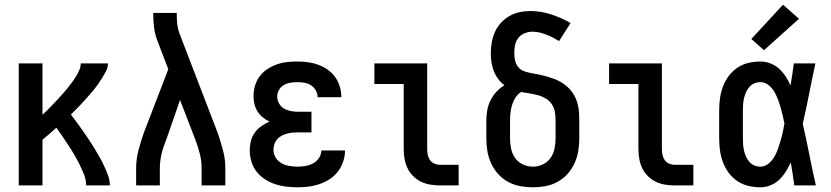

<svg xmlns="http://www.w3.org/2000/svg" viewBox="-20 -790 3540 818"><path d="M60 0V-520H161V-301Q171 -310 181 -320Q191 -330 200.5 -340Q210 -350 219.5 -360Q229 -370 238.5 -380.5Q248 -391 257 -401.5Q266 -412 274.5 -423Q283 -434 291 -445Q299 -456 306 -468Q313 -480 318.5 -493Q324 -506 324 -520H440Q440 -503 432 -487.5Q424 -472 415 -457.5Q406 -443 396 -429Q386 -415 375 -402Q364 -389 352.5 -376Q341 -363 329.5 -350.5Q318 -338 306 -326Q294 -314 282 -302Q295 -285 308 -267.5Q321 -250 333.5 -232Q346 -214 358 -196Q370 -178 381.5 -159.5Q393 -141 403.5 -122Q414 -103 423.5 -83Q433 -63 440.5 -42.5Q448 -22 448 0H347Q347 -23 338.5 -45Q330 -67 319.5 -88Q309 -109 297.5 -129Q286 -149 273 -168.5Q260 -188 247 -207.5Q234 -227 220 -246Q206 -233 191 -220Q176 -207 161 -195V0Z M560 0V-74Q560 -112 570 -150Q580 -188 593 -225L665 -412L697 -495L650 -618Q640 -644 636.5 -672Q633 -700 633 -728V-735H733V-728Q733 -708 735 -688Q737 -668 744 -649L907 -225Q920 -188 930 -150Q940 -112 940 -74V0H839V-74Q839 -104 831.5 -134Q824 -164 813 -193L747 -364L688 -194Q682 -180 677 -165Q672 -150 668.5 -135Q665 -120 663 -104.5Q661 -89 661 -74V0Z M1247 8Q1223 8 1199 5Q1175 2 1152 -5.5Q1129 -13 1108.5 -26.5Q1088 -40 1073 -59Q1058 -78 1051 -102Q1044 -126 1044 -150Q1044 -170 1049 -189.5Q1054 -209 1065.5 -225Q1077 -241 1093.5 -252.5Q1110 -264 1128 -272Q1113 -279 1099.5 -290Q1086 -301 1077 -315.5Q1068 -330 1064 -346.5Q1060 -363 1060 -380Q1060 -403 1066.5 -425Q1073 -447 1086.5 -465Q1100 -483 1119 -495.5Q1138 -508 1159 -515.5Q1180 -523 1202.5 -525.5Q1225 -528 1247 -528Q1270 -528 1292 -525Q1314 -522 1335 -514.5Q1356 -507 1375 -494Q1394 -481 1407 -463Q1420 -445 1427 -423Q1434 -401 1434 -379Q1434 -378 1434 -377.5Q1434 -377 1434 -376H1333Q1333 -376 1333 -376.5Q1333 -377 1333 -377Q1333 -392 1325 -405.5Q1317 -419 1304.5 -427Q1292 -435 1277 -437.5Q1262 -440 1247 -440Q1232 -440 1217 -437.5Q1202 -435 1189 -427.5Q1176 -420 1168.5 -407Q1161 -394 1161 -379Q1161 -363 1169 -349Q1177 -335 1190 -327.5Q1203 -320 1218.5 -317Q1234 -314 1250 -314H1307V-226H1250Q1238 -226 1226 -225Q1214 -224 1202 -220.5Q1190 -217 1179.5 -211.5Q1169 -206 1161 -197Q1153 -188 1149 -176Q1145 -164 1145 -152Q1145 -134 1154.5 -118.5Q1164 -103 1179.5 -94.5Q1195 -86 1212.5 -83Q1230 -80 1247 -80Q1265 -80 1282 -83Q1299 -86 1314 -94Q1329 -102 1339 -117Q1349 -132 1349 -149Q1349 -149 1349 -149Q1349 -149 1349 -149H1450Q1450 -149 1450 -149Q1450 -149 1450 -149Q1450 -125 1442 -101.5Q1434 -78 1419.5 -59Q1405 -40 1385 -27Q1365 -14 1342 -6Q1319 2 1295 5Q1271 8 1247 8Z M1854 0Q1834 0 1813 -3.5Q1792 -7 1773.5 -16Q1755 -25 1740 -40Q1725 -55 1716 -74Q1707 -93 1703.5 -113.5Q1700 -134 1700 -155V-432H1575V-520H1800V-155Q1800 -142 1802.5 -130Q1805 -118 1812 -108Q1819 -98 1830.5 -93Q1842 -88 1854 -88H1934V0Z M2250 8Q2223 8 2196 3Q2169 -2 2145 -15Q2121 -28 2102.5 -48.5Q2084 -69 2072.5 -94Q2061 -119 2056.5 -146Q2052 -173 2052 -200V-277Q2052 -299 2056 -321Q2060 -343 2070 -363Q2080 -383 2095 -399Q2110 -415 2129 -427Q2114 -438 2102.5 -453.5Q2091 -469 2084 -487Q2077 -505 2074 -524Q2071 -543 2071 -563Q2071 -586 2075 -609Q2079 -632 2088.5 -653.5Q2098 -675 2114 -692.5Q2130 -710 2150 -721.5Q2170 -733 2193 -738Q2216 -743 2240 -743Q2285 -743 2328.5 -728.5Q2372 -714 2411 -692L2362 -615Q2349 -623 2335.5 -630Q2322 -637 2307.5 -642.5Q2293 -648 2278.5 -651.5Q2264 -655 2249 -655Q2232 -655 2215.5 -648.5Q2199 -642 2188.5 -628.5Q2178 -615 2174.5 -598Q2171 -581 2171 -564Q2171 -548 2174.5 -532Q2178 -516 2188.5 -503.5Q2199 -491 2214.5 -486Q2230 -481 2246 -478Q2262 -475 2277.5 -472Q2293 -469 2308.5 -464.5Q2324 -460 2339.5 -454.5Q2355 -449 2368.5 -441Q2382 -433 2394.5 -422.5Q2407 -412 2416.5 -399Q2426 -386 2432.5 -371.5Q2439 -357 2442.5 -341Q2446 -325 2447 -309Q2448 -293 2448 -277V-200Q2448 -173 2443.5 -146Q2439 -119 2427.5 -94Q2416 -69 2397.5 -48.5Q2379 -28 2355 -15Q2331 -2 2304 3Q2277 8 2250 8ZM2250 -80Q2272 -80 2292.5 -89.5Q2313 -99 2325.5 -117Q2338 -135 2342.5 -156.5Q2347 -178 2347 -200V-277Q2347 -295 2344 -313Q2341 -331 2331 -346Q2321 -361 2305 -370.5Q2289 -380 2271.5 -384.5Q2254 -389 2236 -392Q2218 -395 2200 -398Q2186 -389 2176.5 -374.5Q2167 -360 2162 -344Q2157 -328 2155 -311Q2153 -294 2153 -277V-200Q2153 -178 2157.5 -156.5Q2162 -135 2174.5 -117Q2187 -99 2207.5 -89.5Q2228 -80 2250 -80Z M2854 0Q2834 0 2813 -3.5Q2792 -7 2773.5 -16Q2755 -25 2740 -40Q2725 -55 2716 -74Q2707 -93 2703.5 -113.5Q2700 -134 2700 -155V-432H2575V-520H2800V-155Q2800 -142 2802.5 -130Q2805 -118 2812 -108Q2819 -98 2830.5 -93Q2842 -88 2854 -88H2934V0Z M3220 8Q3194 8 3168.5 2Q3143 -4 3121.5 -18.5Q3100 -33 3084.5 -54Q3069 -75 3060 -99Q3051 -123 3047.5 -148.5Q3044 -174 3044 -200V-320Q3044 -346 3047.5 -371.5Q3051 -397 3060 -421Q3069 -445 3084.5 -466Q3100 -487 3121.5 -501.5Q3143 -516 3168.5 -522Q3194 -528 3220 -528Q3241 -528 3262 -520Q3283 -512 3299 -497.5Q3315 -483 3327 -464.5Q3339 -446 3348 -426Q3352 -450 3355.5 -473.5Q3359 -497 3362 -520H3454Q3440 -456 3427.5 -391.5Q3415 -327 3400 -263Q3415 -198 3428 -132Q3441 -66 3456 0H3364Q3361 -25 3357 -49.5Q3353 -74 3349 -98Q3340 -78 3328 -59Q3316 -40 3300 -24.5Q3284 -9 3263 -0.5Q3242 8 3220 8ZM3220 -80Q3238 -80 3253.5 -92.5Q3269 -105 3278.5 -121Q3288 -137 3294 -154.5Q3300 -172 3305.5 -190.5Q3311 -209 3315 -227Q3319 -245 3322 -264Q3319 -281 3314.5 -299Q3310 -317 3305 -334.5Q3300 -352 3293.5 -369Q3287 -386 3277.5 -401.5Q3268 -417 3253 -428.5Q3238 -440 3220 -440Q3206 -440 3194 -435Q3182 -430 3173 -420Q3164 -410 3158.5 -397.5Q3153 -385 3150 -372.5Q3147 -360 3146 -346.5Q3145 -333 3145 -320V-200Q3145 -187 3146 -173.5Q3147 -160 3150 -147.5Q3153 -135 3158.5 -122.5Q3164 -110 3173 -100Q3182 -90 3194 -85Q3206 -80 3220 -80ZM3235 -576 3181 -624 3316 -770 3384 -710Z"/></svg>

Font: Zed Mono Semibold
Style: Regular
Weight: 600
Monospace: yes
Designer: Belleve Invis
Foundry: Belleve Invis
Version: Version 1.0.0; ttfautohint (v1.8.4)